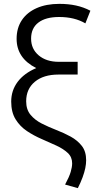

<svg xmlns="http://www.w3.org/2000/svg" viewBox="-20 -755 494 994"><path d="M383 219 317 200.5Q338.5 160.5 346 135Q353.5 109.5 353.5 90.5Q353.5 58 330.8 36.8Q308 15.5 272 -1.2Q236 -18 195.8 -35.2Q155.5 -52.5 119.5 -76.5Q83.5 -100.5 60.8 -137.2Q38 -174 38 -229Q38 -286.5 71.2 -331Q104.5 -375.5 167.5 -402.5Q66 -454 66 -554Q66 -610 93 -650.5Q120 -691 169.8 -713Q219.5 -735 287.5 -735Q334 -735 373.2 -726.5Q412.5 -718 448 -699.5L422 -634Q394 -650.5 360 -658.8Q326 -667 286.5 -667Q216.5 -667 178.8 -638.2Q141 -609.5 141 -555Q141 -501.5 180.5 -468.2Q220 -435 284 -435H382V-369H282.5Q205.5 -369 160.5 -331.8Q115.5 -294.5 115.5 -230.5Q115.5 -188 138 -160.8Q160.5 -133.5 196 -115.5Q231.5 -97.5 271 -82.2Q310.5 -67 345.8 -47.8Q381 -28.5 403.5 0.2Q426 29 426 74.5Q426 93.5 421.5 115.5Q417 137.5 407.5 163.2Q398 189 383 219Z"/></svg>

Font: Geologica Roman ExtraLight
Style: Regular
Weight: 250
Designer: Sindre Bremnes, Frode Helland
Foundry: Monokrom Skriftforlag AS
Version: Version 1.010;gftools[0.9.28]